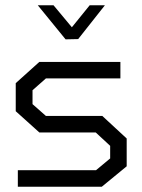

<svg xmlns="http://www.w3.org/2000/svg" viewBox="-20 -712 543 732"><path d="M368 0H48V-63H346L400 -108V-156L345 -207H130L40 -288V-395L130 -476H439V-413H155L104 -368V-315L155 -270H370L463 -184V-78ZM184 -692 254 -608 322 -692H380L278 -563L230 -562L124 -692Z"/></svg>

Font: Turret Road Medium
Style: Regular
Weight: 500
Designer: Noponies
Foundry: Noponies
Version: Version 1.001; ttfautohint (v1.8)